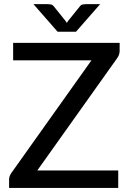

<svg xmlns="http://www.w3.org/2000/svg" viewBox="-20 -930 643 950"><path d="M572 -678.5Q572 -660.5 561 -644L164.5 -86.5H565V0H25V-42Q25 -50.5 27.8 -58Q30.5 -65.5 35 -72.5L432.5 -631.5H45V-718H572ZM475.5 -909.5 356 -773H265L145.5 -909.5H216.5Q223 -909.5 231.8 -908Q240.5 -906.5 247.5 -897L304.5 -826Q306 -823.5 307.5 -821.2Q309 -819 310.5 -817Q312 -819 313.5 -821.2Q315 -823.5 316.5 -826L373.5 -896.5Q380.5 -906.5 389.2 -908Q398 -909.5 404.5 -909.5Z"/></svg>

Font: Lato 2
Style: Regular
Weight: 500
Designer: Lukasz Dziedzic with Adam Twardoch and Botio Nikoltchev
Foundry: tyPoland Lukasz Dziedzic
Version: Version 2.015; 2015-08-06; http://www.latofonts.com/